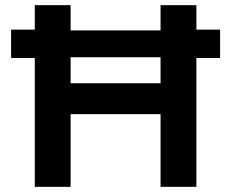

<svg xmlns="http://www.w3.org/2000/svg" viewBox="-20 -725 897 745"><path d="M115 0V-500H23V-610H115V-705H254V-607H603V-705H742V-610H834V-500H742V0H603V-282H254V0ZM254 -402H603V-503H254Z"/></svg>

Font: Nunito Sans 6pt
Style: Bold
Weight: 700
Version: Version 3.101;gftools[0.9.27]